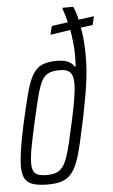

<svg xmlns="http://www.w3.org/2000/svg" viewBox="-54 -780 486 825"><g transform="rotate(-5 189.5 -367.5)"><path d="M121 8Q81 8 56.5 0.5Q32 -7 21 -26Q10 -45 10 -78Q10 -107 16.5 -150.5Q23 -194 36 -254Q54 -335 67.5 -387Q81 -439 97.5 -467.5Q114 -496 139 -507Q164 -518 205 -518Q232 -518 250.5 -510Q269 -502 278 -486L282 -488Q285 -541 281.5 -577.5Q278 -614 273 -645L186 -632L195 -669L265 -679Q261 -693 257 -708Q253 -723 247 -739L248 -743H294Q300 -729 304.5 -715Q309 -701 312 -686L379 -695L370 -658L319 -651Q324 -623 326.5 -592.5Q329 -562 329 -530Q329 -478 323 -429.5Q317 -381 309 -340Q301 -299 296 -271Q282 -205 271 -157Q260 -109 248 -77Q236 -45 219.5 -26.5Q203 -8 179.5 0Q156 8 121 8ZM117 -33Q141 -33 157 -38.5Q173 -44 185 -58.5Q197 -73 206 -98Q215 -123 224 -161.5Q233 -200 245 -254Q257 -308 263.5 -348Q270 -388 270 -414Q270 -437 264.5 -450.5Q259 -464 246.5 -470.5Q234 -477 212 -477Q182 -477 163.5 -468.5Q145 -460 133 -436.5Q121 -413 110 -369Q99 -325 83 -254Q70 -195 62.5 -155Q55 -115 55 -89Q55 -68 61 -55.5Q67 -43 81 -38Q95 -33 117 -33Z"/></g></svg>

Font: Saira UltraCondensed Light
Style: Italic
Weight: 300
Width: 1
Italic angle: -12°
Designer: Hector Gatti with collaboration of the Omnibus-Type team
Foundry: Omnibus-Type
Version: Version 1.101